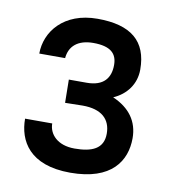

<svg xmlns="http://www.w3.org/2000/svg" viewBox="-61 -963 507 571"><g transform="rotate(10 193.0 -677.5)"><path d="M188 -445C313 -445 353 -510 353 -578C353 -629 326 -666 275 -688C314 -705 340 -739 340 -783C340 -869 290 -910 189 -910C87 -910 36 -844 36 -778H114C117 -814 142 -837 189 -837C242 -837 261 -817 261 -783C261 -744 241 -717 190 -717H136L137 -647L190 -648C247 -648 275 -622 275 -578C275 -532 240 -518 188 -518C136 -518 110 -548 110 -580H28C28 -514 64 -445 188 -445Z"/></g></svg>

Font: Hibana SubMedium
Style: Regular
Weight: 500
Width: 6
Designer: pygmalion
Foundry: ybstudio
Version: Version 0.930;hotconv 1.0.109;makeotfexe 2.5.65596